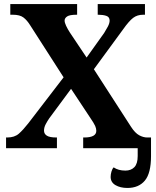

<svg xmlns="http://www.w3.org/2000/svg" viewBox="-20 -734 772 951"><path d="M10 0V-53H16Q52 -53 73.5 -72Q95 -91 120 -123L295 -351L130 -608Q114 -634 96 -647.5Q78 -661 44 -661H31V-714H362V-661H359Q325 -661 312.5 -652.5Q300 -644 300 -632Q300 -622 307.5 -606Q315 -590 326 -573L409 -449L496 -571Q505 -585 514 -602Q523 -619 523 -632Q523 -650 506.5 -655.5Q490 -661 467 -661H464V-714H698V-661H689Q660 -661 639.5 -645.5Q619 -630 590 -589L445 -391L629 -106Q649 -75 669.5 -64Q690 -53 709 -53H728V39Q728 124 697.5 160.5Q667 197 611 197Q576 197 552 183Q528 169 528 142Q528 130 532 116Q536 102 543 95Q566 111 601 111Q629 111 645.5 94Q662 77 662 39V0H392V-53H397Q457 -53 457 -86Q457 -97 451.5 -110Q446 -123 424 -155L332 -294L224 -148Q215 -135 206.5 -119Q198 -103 198 -87Q198 -71 212 -62Q226 -53 259 -53H262V0Z"/></svg>

Font: NotoSerif-Bold
Style: Regular
Weight: 700
Designer: Monotype Design Team
Foundry: Monotype Imaging Inc.
Version: Version 2.007; ttfautohint (v1.8) -l 8 -r 50 -G 200 -x 14 -D